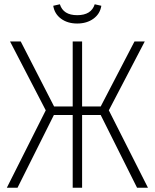

<svg xmlns="http://www.w3.org/2000/svg" viewBox="-20 -878 724 898"><path d="M657 -684 489 -362 672 0H621L451 -340H364V0H320V-340H232L62 0H12L194 -362L27 -684H77L233 -380H320V-684H364V-380H451L609 -684ZM229 -851 260 -858Q276 -807 341 -807Q407 -807 423 -858L454 -851Q448 -813 417 -790.5Q386 -768 341 -768Q296 -768 265.5 -790.5Q235 -813 229 -851Z"/></svg>

Font: Fira Sans Condensed ExtraLight
Style: Regular
Weight: 275
Width: 3
Designer: Carrois Corporate & Edenspiekermann AG
Foundry: Carrois Corporate GbR & Edenspiekermann AG
Version: Version 4.203